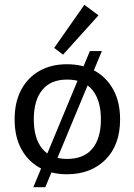

<svg xmlns="http://www.w3.org/2000/svg" viewBox="-20 -712 561 801"><path d="M169 69H119L355 -499H405ZM259 -444Q326 -444 375.5 -416.5Q425 -389 453 -337.5Q481 -286 481 -214Q481 -107 420 -46Q359 15 259 15Q194 15 145 -12.5Q96 -40 68.5 -91Q41 -142 41 -214Q41 -286 68.5 -337.5Q96 -389 145 -416.5Q194 -444 259 -444ZM260 -380Q191 -380 156 -336.5Q121 -293 121 -214Q121 -135 156 -92Q191 -49 260 -49Q330 -49 365.5 -92Q401 -135 401 -214Q401 -293 365.5 -336.5Q330 -380 260 -380ZM332 -692 391 -648 243 -484 206 -512Z"/></svg>

Font: Podkova VF Beta
Style: Regular
Weight: 400
Designer: Ilya Yudin
Foundry: Cyreal (www.cyreal.org)
Version: Version 2.100